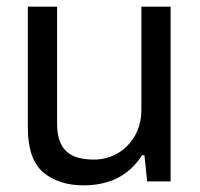

<svg xmlns="http://www.w3.org/2000/svg" viewBox="-20 -546 602 578"><path d="M232 12Q156.5 12 110.1 -27.2Q63.8 -66.4 63.8 -162.7V-526H151.8V-174.6Q151.8 -142 159.9 -121Q168 -100 182.8 -87.8Q197.6 -75.6 218.1 -70.6Q238.6 -65.6 262.9 -65.6Q300.5 -65.6 333 -83.9Q365.5 -102.2 385.6 -136.4Q405.6 -170.7 405.6 -216.8V-526H493.6V0H423L414.8 -78.7H407.8Q387.1 -46.9 360.5 -26.8Q333.9 -6.7 301.5 2.6Q269.1 12 232 12Z"/></svg>

Font: Archivo SemiBold
Style: Regular
Weight: 600
Designer: Hector Gatti
Foundry: Omnibus-Type
Version: Version 2.001